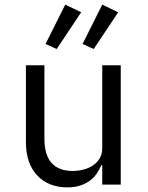

<svg xmlns="http://www.w3.org/2000/svg" viewBox="-20 -798 640 830"><path d="M422 -84H418Q410 -65 398 -47.5Q386 -30 368.5 -17Q351 -4 327 4Q303 12 271 12Q190 12 141 -39.5Q92 -91 92 -185V-516H172V-199Q172 -128 203 -93.5Q234 -59 294 -59Q318 -59 341 -65Q364 -71 382 -83Q400 -95 411 -113.5Q422 -132 422 -158V-516H502V0H422ZM225 -586 177 -608 262 -778 331 -745ZM385 -586 337 -608 422 -778 491 -745Z"/></svg>

Font: IBM Plaex Mono
Style: Regular
Weight: 400
Designer: Mike Abbink, Paul van der Laan, Pieter van Rosmalen
Foundry: Bold Monday
Version: Version 2.003